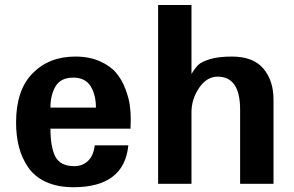

<svg xmlns="http://www.w3.org/2000/svg" viewBox="-20 -742 1188 775"><path d="M507.8 -260.7Q507.8 -260.7 506.8 -222.7H183.6Q183.6 -149.4 203.1 -110.4Q222.7 -71.3 280.3 -71.3Q312.5 -71.3 335 -92.3Q357.4 -113.3 362.3 -155.3H498Q481.4 13.7 276.4 13.7Q212.9 13.7 166.5 -7.3Q120.1 -28.3 94.2 -65.9Q68.4 -103.5 56.6 -148.4Q44.9 -193.4 44.9 -248Q44.9 -377.9 111.3 -445.8Q177.7 -513.7 284.2 -513.7Q340.8 -513.7 383.3 -494.6Q425.8 -475.6 448.7 -448.2Q471.7 -420.9 485.8 -383.8Q500 -346.7 503.9 -317.9Q507.8 -289.1 507.8 -260.7ZM367.2 -307.6Q367.2 -359.4 345.7 -394Q324.2 -428.7 275.4 -428.7Q225.6 -428.7 204.6 -394Q183.6 -359.4 183.6 -307.6Z M1084 0H949.2V-299.8Q949.2 -432.6 858.4 -432.6Q814.5 -432.6 783.7 -387.2Q752.9 -341.8 752.9 -289.1V0H618.2V-721.7H752.9V-443.4Q767.6 -467.8 780.8 -480.5Q793.9 -493.2 828.1 -503.4Q862.3 -513.7 916 -513.7Q1002 -513.7 1043 -465.3Q1084 -417 1084 -339.8Z"/></svg>

Font: FreeUniversal
Style: Bold
Weight: 700
Version: Version 1.001